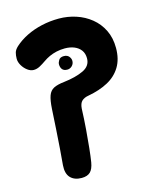

<svg xmlns="http://www.w3.org/2000/svg" viewBox="-128 -691 863 1054"><g transform="rotate(-15 303.5 -164.0)"><path d="M297.2 -436.1Q272.9 -436.1 250.3 -431.1Q227.7 -426 208.7 -417.2Q189.7 -408.4 174 -397.3Q156.6 -385 138.9 -375.4Q121.2 -365.8 103.2 -365.8Q85.4 -365.8 68.2 -378.6Q50.9 -391.4 39.4 -410.9Q28 -430.3 28 -449.1Q28 -468.1 32.2 -483.6Q36.3 -499 53.3 -514.7Q83.2 -541.8 122.8 -561.4Q162.4 -581.1 209.8 -591.9Q257.2 -602.7 308.4 -602.7Q358.1 -602.7 405.2 -587.3Q452.2 -572 489.4 -541.8Q526.6 -511.7 548.4 -467.6Q570.2 -423.4 570.2 -365.9Q570.2 -302.2 543.5 -258.6Q516.8 -214.9 468.9 -189.3Q421.1 -163.7 356.9 -152.1Q331.9 -148.1 318.1 -135.1Q304.3 -122.1 302.3 -92.6Q300.1 -33.2 295.6 23.6Q291.1 80.3 286.2 127.3Q281.3 174.3 276.3 205.3Q270 243 253.1 259.1Q236.2 275.1 204.2 275.1Q163.3 275.1 140.9 251.7Q118.6 228.3 122.1 181Q126.1 141 129.7 89Q133.3 37 137.1 -20.5Q140.8 -78 143.8 -133Q146.8 -182.2 156.1 -207.7Q165.3 -233.2 186.9 -244.2Q208.6 -255.1 246.6 -259.1Q314 -267 357.8 -287.7Q401.7 -308.3 401.7 -352.2Q401.7 -379.9 388 -398.4Q374.3 -416.9 350.9 -426.5Q327.6 -436.1 297.2 -436.1ZM244.3 -359.4Q244.3 -370.2 252.5 -383.4Q260.7 -396.6 281.2 -396.6Q300.6 -396.6 310.5 -384.7Q320.4 -372.8 320.4 -359.4Q320.4 -342.9 308.9 -331.3Q297.3 -319.8 281.8 -319.8Q262.3 -319.8 253.3 -330.8Q244.3 -341.9 244.3 -359.4Z"/></g></svg>

Font: Playpen Sans Hebrew
Style: Regular
Weight: 400
Designer: Tom Grace, Laura Meseguer, Veronika Burian, José Scaglione
Foundry: TypeTogether
Version: Version 2.000